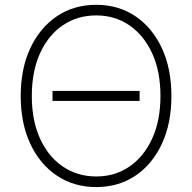

<svg xmlns="http://www.w3.org/2000/svg" viewBox="-20 -757 788 787"><path d="M552.2 -384.3V-343.3H195.3V-384.3ZM374.5 9.8Q283.2 9.8 213.4 -36.9Q143.6 -83.5 104.2 -167.5Q64.9 -251.5 64.9 -363.3Q64.9 -476.1 104.5 -560.1Q144 -644 213.6 -690.7Q283.2 -737.3 374.5 -737.3Q465.3 -737.3 534.7 -690.7Q604 -644 643.3 -560.1Q682.6 -476.1 682.6 -363.3Q682.6 -251 643.3 -167Q604 -83 534.7 -36.6Q465.3 9.8 374.5 9.8ZM374.5 -33.7Q451.2 -33.7 510.5 -74.2Q569.8 -114.7 603.8 -189Q637.7 -263.2 637.7 -363.3Q637.7 -464.4 603.8 -538.3Q569.8 -612.3 510.5 -653.1Q451.2 -693.8 374.5 -693.8Q297.4 -693.8 237.8 -653.6Q178.2 -613.3 144.3 -539.1Q110.4 -464.8 110.4 -363.3Q110.4 -263.2 144 -189.2Q177.7 -115.2 237.3 -74.5Q296.9 -33.7 374.5 -33.7Z"/></svg>

Font: Inter 16pt ExtraLight
Style: Regular
Weight: 250
Version: Version 4.001;git-66647c0bb